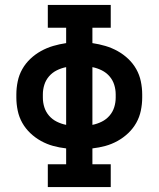

<svg xmlns="http://www.w3.org/2000/svg" viewBox="-20 -755 640 775"><path d="M173 0V-92H247V-156Q220 -159 194.5 -166Q169 -173 145.5 -186Q122 -199 102.5 -217.5Q83 -236 70 -259Q57 -282 51.5 -308.5Q46 -335 46 -361V-374Q46 -400 51.5 -426.5Q57 -453 70 -476Q83 -499 102.5 -517.5Q122 -536 145.5 -549Q169 -562 194.5 -569.5Q220 -577 247 -581V-643H173V-735H427V-643H353V-581Q380 -577 405.5 -569.5Q431 -562 454.5 -549Q478 -536 497.5 -517.5Q517 -499 530 -476Q543 -453 548.5 -426.5Q554 -400 554 -374V-361Q554 -335 548.5 -308.5Q543 -282 530 -259Q517 -236 497.5 -217.5Q478 -199 454.5 -186Q431 -173 405.5 -166Q380 -159 353 -156V-92H427V0ZM247 -251V-484Q227 -480 209 -471Q191 -462 178 -447Q165 -432 159 -413Q153 -394 153 -374V-361Q153 -341 159 -322Q165 -303 178 -288Q191 -273 209 -264Q227 -255 247 -251ZM353 -251Q373 -255 391 -264Q409 -273 422 -288Q435 -303 441 -322Q447 -341 447 -361V-374Q447 -394 441 -413Q435 -432 422 -447Q409 -462 391 -471Q373 -480 353 -484Z"/></svg>

Font: Iosevka Slab Semibold Extended
Style: Regular
Weight: 600
Width: 7
Monospace: yes
Designer: Belleve Invis
Foundry: Belleve Invis
Version: Version 11.1.0; ttfautohint (v1.8.3)